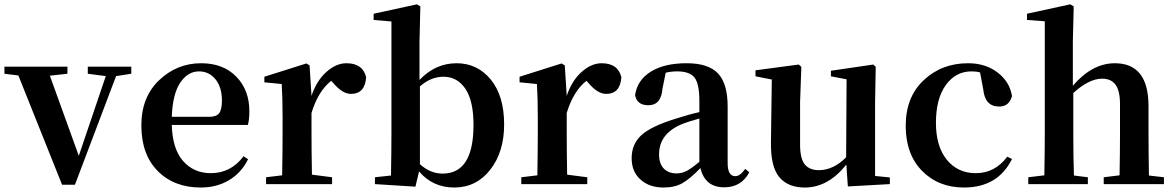

<svg xmlns="http://www.w3.org/2000/svg" viewBox="-28 -839 5352 875"><path d="M570.3 -535.2V-502.9L501 -492.2L313.5 2.9H254.9L55.7 -495.1L-7.8 -502.9V-535.2H279.3V-502.9L199.2 -494.1L331.1 -128.9L454.1 -492.2L372.1 -502.9V-535.2Z M754.9 -306.6H925.8Q959 -306.6 971.2 -323.7Q983.4 -340.8 983.4 -380.9Q983.4 -441.4 954.1 -477.5Q924.8 -513.7 878.9 -513.7Q828.1 -513.7 793.5 -462.4Q758.8 -411.1 754.9 -306.6ZM1101.6 -269.5H754.9Q757.8 -160.2 806.6 -105Q855.5 -49.8 932.6 -49.8Q1024.4 -49.8 1082 -127L1102.5 -113.3Q1072.3 -51.8 1016.1 -18.1Q960 15.6 886.7 15.6Q765.6 15.6 690.9 -59.6Q616.2 -134.8 616.2 -267.6Q616.2 -396.5 697.3 -473.6Q778.3 -550.8 888.7 -550.8Q989.3 -550.8 1048.8 -489.7Q1108.4 -428.7 1108.4 -332Q1108.4 -293 1101.6 -269.5Z M1382.8 -541 1391.6 -402.3Q1415 -471.7 1459.5 -511.2Q1503.9 -550.8 1550.8 -550.8Q1625 -550.8 1640.6 -487.3Q1635.7 -411.1 1571.3 -411.1Q1533.2 -411.1 1492.2 -459L1481.4 -470.7Q1421.9 -423.8 1391.6 -324.2V-235.4Q1391.6 -156.2 1393.6 -43L1485.4 -31.2V0H1184.6V-31.2L1257.8 -40Q1259.8 -153.3 1259.8 -235.4V-306.6Q1259.8 -392.6 1255.9 -456.1L1176.8 -463.9V-489.3L1368.2 -549.8Z M1885.7 -445.3V-90.8Q1932.6 -47.9 1989.3 -47.9Q2129.9 -47.9 2129.9 -269.5Q2129.9 -379.9 2092.8 -434.6Q2055.7 -489.3 1993.2 -489.3Q1935.5 -489.3 1885.7 -445.3ZM1883.8 -651.4V-474.6Q1956.1 -550.8 2052.7 -550.8Q2147.5 -550.8 2208.5 -476.6Q2269.5 -402.3 2269.5 -271.5Q2269.5 -146.5 2206.1 -65.4Q2142.6 15.6 2042 15.6Q1944.3 15.6 1881.8 -57.6L1865.2 11.7L1680.7 0V-31.2L1753.9 -39.1Q1755.9 -154.3 1755.9 -235.4V-741.2L1674.8 -748V-776.4L1872.1 -819.3L1887.7 -809.6Z M2545.9 -541 2554.7 -402.3Q2578.1 -471.7 2622.6 -511.2Q2667 -550.8 2713.9 -550.8Q2788.1 -550.8 2803.7 -487.3Q2798.8 -411.1 2734.4 -411.1Q2696.3 -411.1 2655.3 -459L2644.5 -470.7Q2585 -423.8 2554.7 -324.2V-235.4Q2554.7 -156.2 2556.6 -43L2648.4 -31.2V0H2347.7V-31.2L2420.9 -40Q2422.9 -153.3 2422.9 -235.4V-306.6Q2422.9 -392.6 2418.9 -456.1L2339.8 -463.9V-489.3L2531.2 -549.8Z M3159.2 -101.6V-298.8Q3100.6 -282.2 3085 -275.4Q2975.6 -232.4 2975.6 -135.7Q2975.6 -92.8 2997.1 -70.8Q3018.6 -48.8 3055.7 -48.8Q3080.1 -48.8 3101.6 -60.1Q3123 -71.3 3159.2 -101.6ZM3368.2 -69.3 3386.7 -53.7Q3350.6 14.6 3272.5 14.6Q3184.6 14.6 3164.1 -73.2Q3118.2 -25.4 3083 -4.9Q3047.9 15.6 2996.1 15.6Q2931.6 15.6 2891.1 -20.5Q2850.6 -56.6 2850.6 -118.2Q2850.6 -181.6 2894 -222.2Q2937.5 -262.7 3050.8 -297.9Q3111.3 -317.4 3159.2 -328.1V-378.9Q3159.2 -457 3137.2 -485.4Q3115.2 -513.7 3057.6 -513.7Q3032.2 -513.7 3005.9 -507.8L2991.2 -435.5Q2985.4 -359.4 2926.8 -359.4Q2875 -359.4 2866.2 -405.3Q2876 -473.6 2937.5 -512.2Q2999 -550.8 3101.6 -550.8Q3200.2 -550.8 3244.1 -504.4Q3288.1 -458 3288.1 -353.5V-95.7Q3288.1 -36.1 3323.2 -36.1Q3344.7 -36.1 3368.2 -69.3Z M3960 -37.1 4027.3 -30.3V0L3835.9 10.7L3829.1 -88.9Q3746.1 15.6 3639.6 15.6Q3563.5 15.6 3523.9 -31.2Q3484.4 -78.1 3485.4 -186.5L3489.3 -476.6L3415 -491.2V-518.6L3612.3 -544.9L3624 -534.2L3618.2 -374V-179.7Q3618.2 -116.2 3639.6 -89.8Q3661.1 -63.5 3704.1 -63.5Q3769.5 -63.5 3828.1 -122.1L3830.1 -477.5L3758.8 -491.2V-516.6L3952.1 -544.9L3962.9 -534.2L3960 -374Z M4453.1 -430.7 4438.5 -508.8Q4422.9 -513.7 4399.4 -513.7Q4327.1 -513.7 4282.2 -451.2Q4237.3 -388.7 4237.3 -279.3Q4237.3 -171.9 4287.1 -110.8Q4336.9 -49.8 4418.9 -49.8Q4505.9 -49.8 4562.5 -125L4584 -114.3Q4519.5 15.6 4365.2 15.6Q4249 15.6 4174.3 -60.1Q4099.6 -135.7 4099.6 -265.6Q4099.6 -396.5 4181.6 -473.6Q4263.7 -550.8 4383.8 -550.8Q4462.9 -550.8 4518.1 -508.8Q4573.2 -466.8 4584 -401.4Q4571.3 -353.5 4525.4 -353.5Q4460.9 -353.5 4453.1 -430.7Z M5208 -39.1 5276.4 -31.2V0H5002V-31.2L5074.2 -40Q5076.2 -151.4 5076.2 -235.4V-363.3Q5076.2 -425.8 5055.7 -453.1Q5035.2 -480.5 4995.1 -480.5Q4934.6 -480.5 4863.3 -415V-235.4Q4863.3 -124 4866.2 -39.1L4929.7 -31.2V0H4658.2V-31.2L4731.4 -40Q4733.4 -153.3 4733.4 -235.4V-742.2L4652.3 -748V-776.4L4849.6 -819.3L4865.2 -809.6L4861.3 -651.4V-448.2Q4949.2 -550.8 5052.7 -550.8Q5206.1 -550.8 5206.1 -355.5V-235.4Q5206.1 -152.3 5208 -39.1Z"/></svg>

Font: Bpmf Zihi Serif Bold
Style: Bold
Weight: 700
Foundry: But Ko
Version: Version 1.320